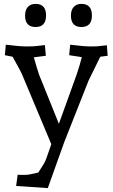

<svg xmlns="http://www.w3.org/2000/svg" viewBox="-20 -733 579 988"><path d="M341 -503Q411 -494 448 -494Q485 -494 501 -497L530 -500L534 -446L496 -441Q438 -324 436 -319L310 0L226 235L63 224L71 166Q76 167 87 167H111Q127 167 177 155Q209 107 216 89L244 9L96 -344Q92 -357 45 -441L5 -449L10 -503Q80 -494 118.5 -494Q157 -494 176 -497L211 -501L216 -446L154 -438Q170 -382 181 -349L283 -96L375 -351Q390 -395 401 -439L336 -449ZM163 -713Q217 -713 217 -653.5Q217 -594 163 -594Q109 -594 109 -653Q109 -681 123 -697Q137 -713 163 -713ZM399 -713Q453 -713 453 -653.5Q453 -594 399 -594Q345 -594 345 -653Q345 -681 359 -697Q373 -713 399 -713Z"/></svg>

Font: Andada
Style: Regular
Weight: 400
Designer: Carolina Giovagnoli
Foundry: Carolina Giovagnoli
Version: Version 1.002